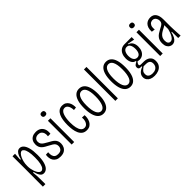

<svg xmlns="http://www.w3.org/2000/svg" viewBox="156 -1778 3018 3018"><g transform="rotate(-45 1665.0 -269.0)"><path d="M67 148 68 -252 67 -527H123L114 -403H128Q134 -434 147 -465.5Q160 -497 182 -518.5Q204 -540 236 -540Q271 -540 299.5 -510.5Q328 -481 344.5 -419.5Q361 -358 361 -263Q361 -164 343 -103.5Q325 -43 295.5 -15.5Q266 12 230 12Q199 12 179.5 -6Q160 -24 148 -53.5Q136 -83 128 -117H113Q119 -73 120.5 -35.5Q122 2 122.5 31.5Q123 61 123 81V148ZM223 -41Q244 -41 262.5 -62.5Q281 -84 292.5 -133Q304 -182 304 -264Q304 -345 293 -394Q282 -443 264.5 -464.5Q247 -486 229 -486Q211 -486 192 -467Q173 -448 157.5 -416Q142 -384 132.5 -343.5Q123 -303 123 -261V-246Q123 -219 128 -190.5Q133 -162 142 -135.5Q151 -109 163 -87.5Q175 -66 190.5 -53.5Q206 -41 223 -41Z M600 12Q552 12 521.5 -4.5Q491 -21 474.5 -47.5Q458 -74 454 -107Q450 -140 455 -173L508 -176Q504 -132 512.5 -102.5Q521 -73 542.5 -58Q564 -43 600 -43Q651 -43 672.5 -69Q694 -95 694 -129Q694 -157 682 -176Q670 -195 646 -210Q622 -225 587 -243Q560 -257 535.5 -271Q511 -285 492 -303Q473 -321 462.5 -345.5Q452 -370 452 -403Q452 -444 468.5 -475Q485 -506 517 -523Q549 -540 595 -540Q645 -540 679.5 -518Q714 -496 730 -455.5Q746 -415 739 -356L683 -355Q689 -395 680 -424Q671 -453 649.5 -469.5Q628 -486 594 -486Q556 -486 532 -465.5Q508 -445 508 -407Q508 -377 522.5 -356.5Q537 -336 562 -320.5Q587 -305 617 -288Q644 -273 668.5 -259Q693 -245 711.5 -227Q730 -209 740 -185.5Q750 -162 750 -129Q750 -93 734.5 -60.5Q719 -28 686.5 -8Q654 12 600 12Z M855 0V-528H911V0ZM880 -612Q859 -612 847.5 -622.5Q836 -633 836 -653Q836 -675 847.5 -685Q859 -695 880 -695Q903 -695 914.5 -685Q926 -675 926 -653Q926 -633 914.5 -622.5Q903 -612 880 -612Z M1185 11Q1136 11 1105 -12.5Q1074 -36 1056.5 -75Q1039 -114 1032 -162.5Q1025 -211 1025 -262Q1025 -317 1032.5 -367.5Q1040 -418 1058 -456.5Q1076 -495 1106 -517.5Q1136 -540 1181 -540Q1220 -540 1246 -524Q1272 -508 1288 -482Q1304 -456 1310 -425Q1316 -394 1315 -364L1264 -358Q1264 -391 1255.5 -420.5Q1247 -450 1228.5 -468.5Q1210 -487 1181 -487Q1156 -487 1137.5 -471Q1119 -455 1107 -425.5Q1095 -396 1088.5 -355Q1082 -314 1082 -263Q1082 -195 1093 -145.5Q1104 -96 1127 -69Q1150 -42 1185 -42Q1214 -42 1234 -60Q1254 -78 1264 -110.5Q1274 -143 1269 -185L1325 -183Q1328 -153 1322.5 -119.5Q1317 -86 1301.5 -56.5Q1286 -27 1257.5 -8Q1229 11 1185 11Z M1556 12Q1504 12 1468.5 -20.5Q1433 -53 1415 -115.5Q1397 -178 1397 -265Q1397 -357 1416 -418Q1435 -479 1470 -509.5Q1505 -540 1555 -540Q1605 -540 1640.5 -510Q1676 -480 1694.5 -419Q1713 -358 1713 -265Q1713 -177 1695.5 -115.5Q1678 -54 1643 -21Q1608 12 1556 12ZM1556 -42Q1579 -42 1598 -57Q1617 -72 1629.5 -101Q1642 -130 1649 -172.5Q1656 -215 1656 -271Q1656 -332 1648.5 -372.5Q1641 -413 1627.5 -438.5Q1614 -464 1595.5 -475Q1577 -486 1556 -486Q1534 -486 1516 -474.5Q1498 -463 1484 -438Q1470 -413 1462 -371.5Q1454 -330 1454 -270Q1454 -214 1461 -171.5Q1468 -129 1481 -100.5Q1494 -72 1513 -57Q1532 -42 1556 -42Z M1826 0V-698H1882V0Z M2155 12Q2103 12 2067.5 -20.5Q2032 -53 2014 -115.5Q1996 -178 1996 -265Q1996 -357 2015 -418Q2034 -479 2069 -509.5Q2104 -540 2154 -540Q2204 -540 2239.5 -510Q2275 -480 2293.5 -419Q2312 -358 2312 -265Q2312 -177 2294.5 -115.5Q2277 -54 2242 -21Q2207 12 2155 12ZM2155 -42Q2178 -42 2197 -57Q2216 -72 2228.5 -101Q2241 -130 2248 -172.5Q2255 -215 2255 -271Q2255 -332 2247.5 -372.5Q2240 -413 2226.5 -438.5Q2213 -464 2194.5 -475Q2176 -486 2155 -486Q2133 -486 2115 -474.5Q2097 -463 2083 -438Q2069 -413 2061 -371.5Q2053 -330 2053 -270Q2053 -214 2060 -171.5Q2067 -129 2080 -100.5Q2093 -72 2112 -57Q2131 -42 2155 -42Z M2544 160Q2497 160 2464 145.5Q2431 131 2412.5 105Q2394 79 2394 45Q2394 1 2422.5 -30Q2451 -61 2502 -79V-92Q2465 -88 2449.5 -99.5Q2434 -111 2434 -134Q2434 -160 2450.5 -174Q2467 -188 2497 -203V-215Q2456 -221 2434 -260Q2412 -299 2412 -354Q2412 -405 2428.5 -443.5Q2445 -482 2477.5 -505Q2510 -528 2558 -528H2716V-472L2599 -495V-484Q2642 -473 2663.5 -436.5Q2685 -400 2685 -348Q2685 -299 2668.5 -263Q2652 -227 2622.5 -207Q2593 -187 2555 -187Q2546 -187 2534 -188.5Q2522 -190 2512 -193Q2494 -173 2489 -160.5Q2484 -148 2484 -141Q2484 -131 2491.5 -126.5Q2499 -122 2514.5 -121Q2530 -120 2554 -120H2583Q2589 -120 2610.5 -117.5Q2632 -115 2657.5 -103.5Q2683 -92 2702 -65.5Q2721 -39 2721 8Q2721 61 2696 95Q2671 129 2630.5 144.5Q2590 160 2544 160ZM2548 110Q2589 110 2614.5 96Q2640 82 2652 59Q2664 36 2664 7Q2664 -22 2653.5 -37.5Q2643 -53 2627 -60Q2611 -67 2594 -68.5Q2577 -70 2564 -70H2524Q2487 -45 2469.5 -23.5Q2452 -2 2452 30Q2452 62 2465.5 79Q2479 96 2501.5 103Q2524 110 2548 110ZM2551 -236Q2591 -236 2609.5 -269Q2628 -302 2628 -353Q2628 -406 2609.5 -440Q2591 -474 2551 -474Q2510 -474 2489.5 -439Q2469 -404 2469 -354Q2469 -320 2478 -293.5Q2487 -267 2505.5 -251.5Q2524 -236 2551 -236Z M2823 0V-528H2879V0ZM2848 -612Q2827 -612 2815.5 -622.5Q2804 -633 2804 -653Q2804 -675 2815.5 -685Q2827 -695 2848 -695Q2871 -695 2882.5 -685Q2894 -675 2894 -653Q2894 -633 2882.5 -622.5Q2871 -612 2848 -612Z M3088 10Q3066 10 3042 -2Q3018 -14 3001.5 -43.5Q2985 -73 2985 -122Q2985 -155 2993.5 -180.5Q3002 -206 3018.5 -226.5Q3035 -247 3061 -264.5Q3087 -282 3121 -300Q3146 -313 3166 -324Q3186 -335 3198.5 -352Q3211 -369 3211 -396Q3211 -418 3202.5 -438.5Q3194 -459 3177.5 -472.5Q3161 -486 3136 -486Q3120 -486 3099.5 -477Q3079 -468 3065 -440Q3051 -412 3057 -355L3000 -363Q2997 -413 3008.5 -447Q3020 -481 3040.5 -501.5Q3061 -522 3087 -531Q3113 -540 3140 -540Q3173 -540 3196.5 -528.5Q3220 -517 3235.5 -494.5Q3251 -472 3258.5 -441Q3266 -410 3266 -370V-219Q3267 -191 3268 -152Q3269 -113 3272 -72.5Q3275 -32 3277 0H3223Q3223 -33 3222.5 -70Q3222 -107 3222 -140H3212Q3201 -89 3182.5 -55.5Q3164 -22 3140.5 -6Q3117 10 3088 10ZM3098 -44Q3116 -44 3132 -55Q3148 -66 3162 -87.5Q3176 -109 3188.5 -140.5Q3201 -172 3211 -211V-316L3240 -338Q3235 -318 3219 -304Q3203 -290 3180.5 -278Q3158 -266 3134.5 -253.5Q3111 -241 3090 -223.5Q3069 -206 3056 -181Q3043 -156 3043 -119Q3043 -81 3058.5 -62.5Q3074 -44 3098 -44Z"/></g></svg>

Font: Bricolage Grotesque Condensed ExtraLight
Style: Regular
Weight: 250
Width: 3
Designer: Mathieu Triay
Foundry: Atelier Triay
Version: Version 1.000;gftools[0.9.30]